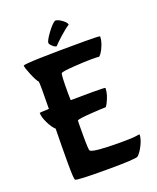

<svg xmlns="http://www.w3.org/2000/svg" viewBox="-153 -912 836 1021"><g transform="rotate(-20 265.0 -401.5)"><path d="M246 -690Q237 -690 224.5 -701Q212 -712 210 -721Q210 -734 237.5 -772Q265 -810 284 -821Q300 -821 322.5 -804.5Q345 -788 345 -776Q325 -764 290.5 -733Q256 -702 246 -690ZM93 -391 94 -499Q94 -542 92 -546Q81 -557 63.5 -599Q46 -641 46 -653Q57 -664 397 -664Q481 -664 481 -660Q481 -639 471.5 -614Q462 -589 451.5 -574Q441 -559 436.5 -560.5Q432 -562 395.5 -562Q359 -562 294 -557.5Q229 -553 223 -547Q217 -541 217 -437L218 -395Q258 -396 336 -396Q414 -396 414 -393Q414 -357 390 -311Q381 -295 379 -296Q353 -296 290 -291.5Q227 -287 217 -281Q216 -280 216 -197Q216 -114 221 -109Q237 -93 393 -93Q456 -93 478 -96.5Q500 -100 500 -99Q500 -75 484 -42Q468 -9 450 8Q440 18 270.5 18Q101 18 95 10Q89 5 89 -86.5Q89 -178 91 -280Q73 -296 56.5 -330Q40 -364 40 -388Q40 -389 93 -391Z"/></g></svg>

Font: Bubblegum Sans
Style: Regular
Weight: 400
Designer: Angel Koziupa and Alejandro Paul
Foundry: Angel Koziupa and Alejandro Paul
Version: Version 1.001